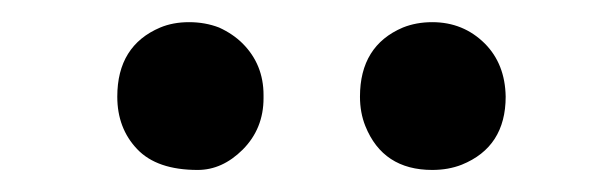

<svg xmlns="http://www.w3.org/2000/svg" viewBox="-20 -736 560 175"><path d="M86.9 -647.9Q86.9 -694.3 126 -710.9Q137.7 -715.8 152.3 -715.8Q167 -715.8 179.7 -710.9Q192.4 -705.1 201.2 -696.3Q220.2 -677.2 220.2 -649.4V-646.5Q220.2 -618.7 201.2 -599.6Q182.6 -581.1 160.2 -581.1Q123 -581.1 105 -600.1Q86.9 -619.1 86.9 -647.9ZM374 -581.1Q329.1 -581.1 313 -621.1Q308.1 -633.3 308.1 -647.9Q308.1 -694.3 347.2 -710.9Q359.4 -715.8 374 -715.8Q402.3 -715.8 421.9 -696.3Q440.4 -677.7 440.9 -647.9Q440.9 -602.1 400.9 -585.9Q388.7 -581.1 374 -581.1Z"/></svg>

Font: Copse
Style: Regular
Weight: 400
Version: Version 1.000